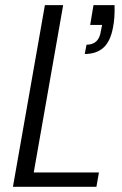

<svg xmlns="http://www.w3.org/2000/svg" viewBox="-20 -719 471 739"><path d="M339.8 -699.2H420.9Q422.4 -649.4 415 -613.8Q405.3 -560.1 378.2 -535.6Q351.1 -511.2 306.2 -511.2L313 -546.9Q360.8 -546.9 368.2 -599.1L373 -623H327.1ZM152.8 -699.2H223.1L109.9 -55.2H360.8L351.1 0H29.8Z"/></svg>

Font: SVN-Poppins Light
Style: Italic
Weight: 300
Italic angle: -10°
Designer: Ninad Kale (Devanagari), Jonny Pinhorn (Latin)
Foundry: Indian Type Foundry
Version: Version 3.002 2017